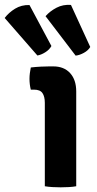

<svg xmlns="http://www.w3.org/2000/svg" viewBox="-100 -777 406 801"><path d="M218 0Q204.5 2.5 187.2 3.5Q170 4.5 153 4.5Q136 4.5 118.8 3.5Q101.5 2.5 87 0V-348Q87 -374 77.2 -388.5Q67.5 -403 42 -403H28.5Q23 -425 23 -448Q23 -459.5 24.5 -471.5Q26 -483.5 28.5 -495.5Q50 -498 70.5 -499Q91 -500 105 -500H122.5Q167 -500 192.5 -472Q218 -444 218 -395.5ZM23 -756 114.5 -585Q106 -569.5 88.8 -558.8Q71.5 -548 56 -545.5L-80.5 -702Q-63.5 -724.5 -37 -740.8Q-10.5 -757 23 -756ZM196 -756.5 276.5 -581Q268 -566.5 249.8 -556.5Q231.5 -546.5 215.5 -545L90 -709.5Q108.5 -730.5 135.8 -744.8Q163 -759 196 -756.5Z"/></svg>

Font: Signika Light SemiBold
Style: Regular
Weight: 600
Version: Version 2.003;gftools[0.9.32]